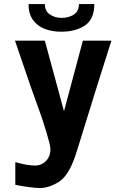

<svg xmlns="http://www.w3.org/2000/svg" viewBox="-20 -756 640 972"><path d="M159 82Q179.5 82 197.8 71Q216 60 226.2 40Q236.5 20 235 -5Q233.5 -26 213 -93.5Q192.5 -161 172.5 -214Q147.5 -280.5 79 -482.5L56 -550H207L304 -193L399.5 -550H544Q529.5 -505 495 -395.5L458.5 -279.5Q431.5 -194.5 408 -116.5Q368.5 12.5 360 37Q325.5 135.5 276.2 165.8Q227 196 180.5 196Q163.5 196 125 191Q86.5 186 57.5 179.5V65Q90.5 74 113.8 78Q137 82 159 82ZM124.5 -735.5H207Q207 -700 232.5 -682.8Q258 -665.5 291.5 -665.5Q328 -665.5 353.8 -682.2Q379.5 -699 379.5 -735.5H457.5Q457.5 -659.5 410.8 -627.5Q364 -595.5 289.5 -595.5Q245 -595.5 207.8 -609.2Q170.5 -623 147.5 -654.2Q124.5 -685.5 124.5 -735.5Z"/></svg>

Font: JuliaMono ExtraBold
Style: Regular
Weight: 800
Monospace: yes
Designer: cormullion
Foundry: corm
Version: Version 0.055; ttfautohint (v1.8.4)